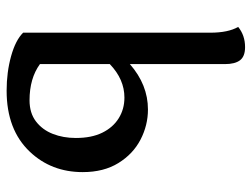

<svg xmlns="http://www.w3.org/2000/svg" viewBox="-111 -649 767 585"><g transform="rotate(90 272.5 -356.5)"><path d="M285.6 -63Q324.2 -63 349.9 -82.5Q375.5 -102.1 387.9 -133.8Q400.4 -165.5 400.4 -204.1Q400.4 -252 384.3 -284.7Q368.2 -317.4 340.3 -334.7Q312.5 -352.1 277.3 -352.1Q221.7 -352.1 175.3 -307.6V-94.7Q218.8 -63 285.6 -63ZM256.3 6.8Q200.2 6.8 151.1 -6.8Q102.1 -20.5 79.6 -43.5V-613.8Q79.6 -668 62 -698.7Q87.9 -719.7 123.5 -719.7Q151.9 -719.7 163.6 -704.3Q175.3 -689 175.3 -658.2V-368.7Q238.3 -423.8 313.5 -423.8Q361.8 -423.8 405.5 -401.1Q449.2 -378.4 476.8 -333.7Q504.4 -289.1 504.4 -225.1Q504.4 -129.4 442.4 -64Q375.5 6.8 256.3 6.8Z"/></g></svg>

Font: Bainsley
Style: Regular
Weight: 400
Designer: Paul James MIller
Foundry: High-Logic / Made with FontCreator
Version: Version 1.411;March 28, 2021;FontCreator 13.0.0.2683 64-bit